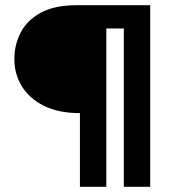

<svg xmlns="http://www.w3.org/2000/svg" viewBox="-20 -715 670 735"><path d="M555 -695V0H454V-606H387V0H286V-282Q204 -282 148 -310Q92 -338 63.5 -385Q35 -432 35 -488Q35 -545 60 -592Q85 -639 137.5 -667Q190 -695 272 -695Z"/></svg>

Font: Parkinsans Light Medium
Style: Regular
Weight: 500
Version: Version 1.000